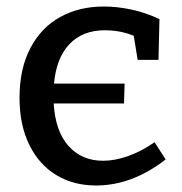

<svg xmlns="http://www.w3.org/2000/svg" viewBox="-20 -560 558 590"><path d="M489 -70Q386 10 275 10Q206 10 153 -22Q100 -54 70 -115Q40 -176 40 -259Q40 -349 73.5 -412.5Q107 -476 165.5 -508Q224 -540 299 -540Q340 -540 384.5 -530.5Q429 -521 470 -501L467 -376H403L391 -450Q350 -467 302 -467Q234 -467 193.5 -424.5Q153 -382 146 -303H363L361 -242H145Q150 -157 190.5 -111.5Q231 -66 297 -66Q333 -66 374 -80.5Q415 -95 455 -123Z"/></svg>

Font: Bitter Pro Medium
Style: Regular
Weight: 500
Designer: Sol Matas, and Bitter project Authors
Foundry: Sol Matas
Version: Version 1.010